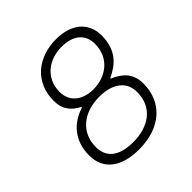

<svg xmlns="http://www.w3.org/2000/svg" viewBox="-188 -838 991 991"><g transform="rotate(-45 307.5 -343.0)"><path d="M425 -352V-356C491 -387 549 -435 549 -543C549 -639 479 -696 368 -696C235 -696 135 -614 135 -480C135 -414 167 -381 214 -356V-352C131 -326 65 -262 65 -150C65 -44 146 10 269 10C430 10 526 -81 526 -215C526 -288 486 -326 425 -352ZM360 -648C443 -648 494 -609 494 -537C494 -432 412 -376 322 -376C246 -376 189 -417 189 -490C189 -592 270 -648 360 -648ZM276 -38C168 -38 120 -84 120 -157C120 -259 197 -328 316 -328C415 -328 472 -282 472 -207C472 -93 384 -38 276 -38Z"/></g></svg>

Font: Chivo Light
Style: Italic
Weight: 300
Italic angle: -8°
Designer: Hector Gatti
Foundry: Omnibus-Type
Version: Version 1.003;PS 001.003;hotconv 1.0.70;makeotf.lib2.5.58329